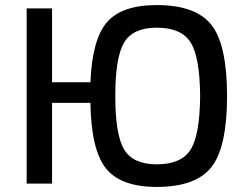

<svg xmlns="http://www.w3.org/2000/svg" viewBox="-20 -723 973 756"><path d="M185 -399H336Q343 -569 401.5 -636Q460 -703 597 -703Q751 -703 812.5 -625Q874 -547 874 -345Q874 -143 812.5 -65Q751 13 597 13Q456 13 397.5 -59.5Q339 -132 336 -318H185V0H85V-690H185ZM597 -76Q694 -76 730.5 -134Q767 -192 768 -345Q767 -498 730.5 -556Q694 -614 597 -614Q504 -614 469 -556Q434 -498 434 -345Q434 -192 469 -134Q504 -76 597 -76Z"/></svg>

Font: Exo 2.0 Medium
Style: Regular
Weight: 500
Designer: Natanael Gama
Version: Version 1.001;PS 001.001;hotconv 1.0.70;makeotf.lib2.5.58329